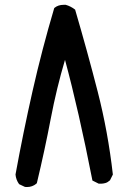

<svg xmlns="http://www.w3.org/2000/svg" viewBox="-20 -752 540 780"><path d="M238.3 -732.4Q244.1 -732.4 247.1 -732.4Q267.6 -726.6 285.2 -712.9Q335 -543 377 -379.4Q418.9 -215.8 438.5 -43L426.8 -19.5Q417 -10.7 407.7 -8.3Q398.4 -5.9 392.6 -5.9Q386.7 -5.9 380.9 -5.9L355.5 -18.6Q299.8 -302.7 244.1 -508.8Q210 -394.5 186 -269Q162.1 -143.6 129.9 -8.8L127.9 -5.9Q111.3 7.8 89.8 7.8Q82 7.8 80.1 6.8L57.6 -3.9Q44.9 -21.5 43 -43Q74.2 -213.9 112.3 -382.3Q150.4 -550.8 200.2 -718.8L202.1 -720.7Q216.8 -732.4 238.3 -732.4Z"/></svg>

Font: JasonHandwriting2
Style: SemiBold
Weight: 600
Version: Version 1.04.7